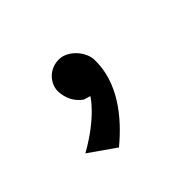

<svg xmlns="http://www.w3.org/2000/svg" viewBox="-58 -129 275 275"><g transform="rotate(-45 79.5 9.0)"><path d="M51 84C85 56 116 17 115 -29C115 -46 98 -65 81 -66C62 -67 47 -53 46 -36C46 -30 47 -12 64 0L74 3C74 3 59 29 11 56Z"/></g></svg>

Font: Advent Pro
Style: Regular
Weight: 400
Designer: Andreas Kalpakidis
Foundry: Andreas Kalpakidis
Version: Version 2.002 2008